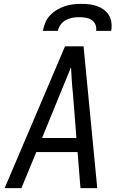

<svg xmlns="http://www.w3.org/2000/svg" viewBox="-20 -975 640 995"><path d="M4 0 317 -735H413L484 0H397L382 -187H168L91 0ZM198 -260H376L358 -490Q354 -524 352 -558Q350 -592 348 -627Q334 -592 320 -558Q306 -524 292 -490ZM202 -815Q206 -836 214.5 -857Q223 -878 239 -895Q255 -912 275 -924Q295 -936 316 -943Q337 -950 359 -952.5Q381 -955 402 -955Q423 -955 444 -952.5Q465 -950 484 -943Q503 -936 519 -924Q535 -912 545 -895Q555 -878 557.5 -857Q560 -836 556 -815H478Q481 -832 474.5 -847.5Q468 -863 455 -871.5Q442 -880 425 -883Q408 -886 391 -886Q374 -886 356 -883Q338 -880 322 -871.5Q306 -863 294.5 -847.5Q283 -832 280 -815Z"/></svg>

Font: Iosevka Aile
Style: Italic
Weight: 400
Italic angle: -9°
Designer: Belleve Invis
Foundry: Belleve Invis
Version: Version 28.0.1; ttfautohint (v1.8.4)